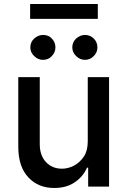

<svg xmlns="http://www.w3.org/2000/svg" viewBox="-20 -929 634 956"><path d="M523 -545V0H419V-94H413Q395 -51 353 -22Q312 7 250 7Q171 7 122 -45Q71 -98 71 -199V-545H178V-211Q178 -156 208 -123Q239 -89 289 -89Q318 -89 348 -104Q377 -119 398 -150Q417 -179 417 -226V-545ZM130 -835V-909H467V-835ZM150 -650Q131 -668 131 -693Q131 -719 150 -737Q170 -755 194 -755Q222 -755 238 -737Q256 -719 256 -693Q256 -668 238 -650Q222 -631 194 -631Q169 -631 150 -650ZM359 -650Q340 -668 340 -693Q340 -719 359 -737Q379 -755 403 -755Q429 -755 447 -737Q465 -719 465 -693Q465 -668 447 -650Q429 -631 403 -631Q378 -631 359 -650Z"/></svg>

Font: Sinter Medium
Style: Regular
Weight: 500
Foundry: Adobe & rsms
Version: Version 1.000